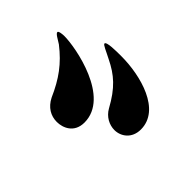

<svg xmlns="http://www.w3.org/2000/svg" viewBox="-260 -925 450 450"><g transform="rotate(45 -35.0 -700.0)"><path d="M52 -674C73 -674 95 -689 95 -719C95 -784 6 -808 -59 -808C-76 -808 -108 -808 -108 -801C-108 -797 -92 -791 -75 -782C-40 -765 -17 -745 7 -701C17 -683 35 -674 52 -674ZM-57 -592C-37 -592 -10 -603 -10 -637C-10 -721 -148 -747 -187 -747C-191 -747 -205 -746 -205 -742C-205 -737 -193 -731 -182 -724C-146 -696 -125 -667 -106 -624C-95 -602 -77 -592 -57 -592Z"/></g></svg>

Font: Shippori Mincho OTF
Style: Bold
Weight: 800
Designer: FONTDASU
Foundry: FONTDASU / Google Inc. / but / Adobe
Version: Version 3.300;hotconv 1.0.109;makeotfexe 2.5.65596